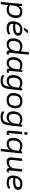

<svg xmlns="http://www.w3.org/2000/svg" viewBox="2739 -3531 1004 6522"><g transform="rotate(90 3241.0 -270.0)"><path d="M82 208Q43 208 45 186L102 -373Q108 -427 108 -463Q108 -477 107.5 -486Q107 -495 107 -502Q107 -510 117.5 -514Q128 -518 141.5 -520Q155 -522 164 -522Q178 -522 182 -506Q186 -490 186 -470Q186 -440 180 -407Q214 -468 269 -498.5Q324 -529 388 -529Q418 -529 453 -520Q488 -511 519.5 -487.5Q551 -464 571.5 -423Q592 -382 592 -317Q592 -220 557 -147.5Q522 -75 457 -34.5Q392 6 303 6Q240 6 204.5 -13Q169 -32 152 -47L128 186Q126 208 86 208ZM296 -67Q371 -67 417 -98.5Q463 -130 484 -185.5Q505 -241 505 -311Q505 -367 486.5 -398.5Q468 -430 436.5 -443Q405 -456 368 -456Q335 -456 299.5 -440Q264 -424 232 -389.5Q200 -355 179 -300L164 -156Q163 -146 161 -134Q159 -122 157 -111Q169 -101 202 -84Q235 -67 296 -67Z M949 6Q704 6 704 -201Q704 -291 734 -365.5Q764 -440 828.5 -484.5Q893 -529 996 -529Q1062 -529 1105.5 -509.5Q1149 -490 1170.5 -458.5Q1192 -427 1192 -392Q1192 -329 1157 -289.5Q1122 -250 1060.5 -231.5Q999 -213 920 -213Q877 -213 845 -216Q813 -219 790 -224Q790 -218 790 -212.5Q790 -207 790 -200Q790 -66 953 -66Q1002 -66 1039 -78.5Q1076 -91 1098.5 -103.5Q1121 -116 1126 -116Q1135 -116 1141.5 -97Q1148 -78 1148 -67Q1148 -52 1119.5 -35Q1091 -18 1045.5 -6Q1000 6 949 6ZM910 -285Q941 -285 975 -289Q1009 -293 1038.5 -303.5Q1068 -314 1086.5 -333.5Q1105 -353 1105 -384Q1105 -419 1074.5 -438Q1044 -457 990 -457Q910 -457 859 -413Q808 -369 796 -291Q825 -287 853 -286Q881 -285 910 -285ZM949 -576Q928 -576 928 -588Q928 -594 942 -616L990 -692Q998 -705 1010.5 -711.5Q1023 -718 1055 -718Q1101 -718 1101 -703Q1101 -690 1070 -660L1009 -600Q994 -586 983 -581Q972 -576 949 -576Z M1483 6Q1389 6 1336 -51Q1283 -108 1283 -212Q1283 -308 1316.5 -379Q1350 -450 1411.5 -489Q1473 -528 1559 -528Q1611 -528 1653 -512.5Q1695 -497 1724 -475L1751 -730Q1754 -752 1793 -752H1799Q1821 -752 1829 -746Q1837 -740 1836 -728L1772 -107Q1767 -64 1798 -64Q1812 -64 1821.5 -67.5Q1831 -71 1835 -71Q1841 -71 1841 -63Q1841 -62 1840.5 -53Q1840 -44 1837 -27Q1833 -8 1812 -1Q1791 6 1777 6Q1728 6 1707 -21.5Q1686 -49 1687 -102Q1651 -47 1598.5 -20.5Q1546 6 1483 6ZM1501 -67Q1533 -67 1569.5 -81.5Q1606 -96 1639.5 -132.5Q1673 -169 1699 -235L1713 -357Q1716 -387 1721 -406Q1695 -426 1655 -441Q1615 -456 1566 -456Q1496 -456 1453 -425Q1410 -394 1391 -340.5Q1372 -287 1372 -218Q1372 -67 1501 -67Z M2114 6Q2086 6 2052.5 -3.5Q2019 -13 1989 -37Q1959 -61 1939.5 -103.5Q1920 -146 1920 -213Q1920 -307 1954 -378Q1988 -449 2050 -489Q2112 -529 2196 -529Q2253 -529 2293.5 -510Q2334 -491 2351 -475Q2362 -508 2369.5 -516.5Q2377 -525 2396 -525H2402Q2417 -525 2422.5 -518Q2428 -511 2426 -494L2387 -107Q2382 -64 2413 -64Q2427 -64 2436.5 -67.5Q2446 -71 2450 -71Q2456 -71 2456 -63Q2456 -62 2455.5 -53Q2455 -44 2452 -27Q2448 -8 2427 -1Q2406 6 2392 6Q2343 6 2322 -22Q2301 -50 2302 -102Q2265 -43 2216 -18.5Q2167 6 2114 6ZM2133 -67Q2160 -67 2192.5 -81.5Q2225 -96 2257 -133Q2289 -170 2314 -236L2329 -367Q2332 -392 2338 -417Q2323 -428 2286 -442Q2249 -456 2192 -456Q2132 -456 2091 -425Q2050 -394 2029 -340Q2008 -286 2008 -219Q2008 -160 2025 -127Q2042 -94 2070.5 -80.5Q2099 -67 2133 -67Z M2720 212Q2669 212 2626 201Q2583 190 2556.5 174Q2530 158 2530 143Q2530 122 2535.5 105Q2541 88 2549 88Q2556 88 2576.5 101Q2597 114 2634 127Q2671 140 2727 140Q2792 140 2831.5 118Q2871 96 2892.5 42.5Q2914 -11 2925 -105Q2891 -48 2838.5 -21Q2786 6 2724 6Q2674 6 2629 -15.5Q2584 -37 2556.5 -85Q2529 -133 2529 -212Q2529 -308 2561.5 -379Q2594 -450 2655 -489Q2716 -528 2800 -528Q2847 -528 2892.5 -511.5Q2938 -495 2971 -468Q2974 -478 2976.5 -487Q2979 -496 2983 -504Q2991 -525 3016 -525H3025Q3041 -525 3046.5 -519.5Q3052 -514 3051 -503L3009 -108Q2996 12 2964.5 82Q2933 152 2874 182Q2815 212 2720 212ZM2742 -67Q2773 -67 2809 -81.5Q2845 -96 2878.5 -132.5Q2912 -169 2938 -235L2951 -357Q2953 -371 2955 -382.5Q2957 -394 2959 -406Q2932 -425 2892 -440.5Q2852 -456 2805 -456Q2737 -456 2696 -425Q2655 -394 2636.5 -340.5Q2618 -287 2618 -218Q2618 -136 2651.5 -101.5Q2685 -67 2742 -67Z M3382 6Q3265 6 3202 -52Q3139 -110 3139 -219Q3139 -269 3150.5 -323Q3162 -377 3192.5 -424Q3223 -471 3278.5 -500Q3334 -529 3422 -529Q3536 -529 3598 -470.5Q3660 -412 3660 -303Q3660 -245 3646.5 -190Q3633 -135 3602 -91Q3571 -47 3517 -20.5Q3463 6 3382 6ZM3388 -66Q3444 -66 3480.5 -85Q3517 -104 3537 -137Q3557 -170 3565 -212Q3573 -254 3573 -300Q3573 -457 3413 -457Q3355 -457 3318 -437Q3281 -417 3261 -383.5Q3241 -350 3233.5 -308Q3226 -266 3226 -223Q3226 -66 3388 -66Z M3953 212Q3902 212 3859 201Q3816 190 3789.5 174Q3763 158 3763 143Q3763 122 3768.5 105Q3774 88 3782 88Q3789 88 3809.5 101Q3830 114 3867 127Q3904 140 3960 140Q4025 140 4064.5 118Q4104 96 4125.5 42.5Q4147 -11 4158 -105Q4124 -48 4071.5 -21Q4019 6 3957 6Q3907 6 3862 -15.5Q3817 -37 3789.5 -85Q3762 -133 3762 -212Q3762 -308 3794.5 -379Q3827 -450 3888 -489Q3949 -528 4033 -528Q4080 -528 4125.5 -511.5Q4171 -495 4204 -468Q4207 -478 4209.5 -487Q4212 -496 4216 -504Q4224 -525 4249 -525H4258Q4274 -525 4279.5 -519.5Q4285 -514 4284 -503L4242 -108Q4229 12 4197.5 82Q4166 152 4107 182Q4048 212 3953 212ZM3975 -67Q4006 -67 4042 -81.5Q4078 -96 4111.5 -132.5Q4145 -169 4171 -235L4184 -357Q4186 -371 4188 -382.5Q4190 -394 4192 -406Q4165 -425 4125 -440.5Q4085 -456 4038 -456Q3970 -456 3929 -425Q3888 -394 3869.5 -340.5Q3851 -287 3851 -218Q3851 -136 3884.5 -101.5Q3918 -67 3975 -67Z M4497 6Q4461 6 4436 -19.5Q4411 -45 4418 -109L4457 -503Q4460 -525 4499 -525H4503Q4542 -525 4541 -503L4502 -107Q4500 -84 4505.5 -74Q4511 -64 4526 -64Q4540 -64 4549.5 -67.5Q4559 -71 4563 -71Q4569 -71 4569 -63Q4569 -62 4568.5 -53Q4568 -44 4565 -27Q4561 -8 4539 -1Q4517 6 4497 6ZM4508 -595Q4484 -595 4474.5 -601Q4465 -607 4466 -617L4472 -677Q4474 -699 4519 -699Q4543 -699 4552 -693.5Q4561 -688 4560 -677L4554 -617Q4552 -595 4508 -595Z M5072 208Q5032 208 5035 185L5065 -100Q5031 -46 4979 -20Q4927 6 4863 6Q4769 6 4716 -51Q4663 -108 4663 -212Q4663 -308 4695.5 -379Q4728 -450 4789 -489Q4850 -528 4934 -528Q4994 -528 5039 -509.5Q5084 -491 5113 -468Q5115 -478 5118 -487Q5121 -496 5124 -504Q5129 -516 5137 -520.5Q5145 -525 5157 -525H5166Q5183 -525 5188 -519.5Q5193 -514 5193 -503L5120 186Q5117 208 5078 208ZM4881 -67Q4913 -67 4949.5 -81.5Q4986 -96 5019.5 -132.5Q5053 -169 5079 -235L5093 -357Q5096 -387 5101 -406Q5074 -426 5033 -441Q4992 -456 4941 -456Q4873 -456 4831 -425Q4789 -394 4770.5 -340.5Q4752 -287 4752 -218Q4752 -67 4881 -67Z M5479 6Q5396 6 5358 -36.5Q5320 -79 5328 -159L5363 -503Q5365 -525 5405 -525H5411Q5450 -525 5448 -503L5413 -169Q5407 -112 5429.5 -89.5Q5452 -67 5502 -67Q5528 -67 5564.5 -79.5Q5601 -92 5636.5 -122.5Q5672 -153 5694 -207L5726 -503Q5728 -525 5768 -525H5772Q5812 -525 5810 -503L5770 -107Q5765 -64 5796 -64Q5810 -64 5819.5 -67.5Q5829 -71 5833 -71Q5839 -71 5839 -63Q5839 -62 5838.5 -53Q5838 -44 5835 -27Q5831 -8 5810 -1Q5789 6 5775 6Q5736 6 5712.5 -15Q5689 -36 5683 -90Q5642 -37 5586 -15.5Q5530 6 5479 6Z M6186 6Q5941 6 5941 -201Q5941 -291 5971 -365.5Q6001 -440 6065.5 -484.5Q6130 -529 6233 -529Q6299 -529 6342.5 -509.5Q6386 -490 6407.5 -458.5Q6429 -427 6429 -392Q6429 -329 6394 -289.5Q6359 -250 6297.5 -231.5Q6236 -213 6157 -213Q6114 -213 6082 -216Q6050 -219 6027 -224Q6027 -218 6027 -212.5Q6027 -207 6027 -200Q6027 -66 6190 -66Q6239 -66 6276 -78.5Q6313 -91 6335.5 -103.5Q6358 -116 6363 -116Q6372 -116 6378.5 -97Q6385 -78 6385 -67Q6385 -52 6356.5 -35Q6328 -18 6282.5 -6Q6237 6 6186 6ZM6147 -285Q6178 -285 6212 -289Q6246 -293 6275.5 -303.5Q6305 -314 6323.5 -333.5Q6342 -353 6342 -384Q6342 -419 6311.5 -438Q6281 -457 6227 -457Q6147 -457 6096 -413Q6045 -369 6033 -291Q6062 -287 6090 -286Q6118 -285 6147 -285Z"/></g></svg>

Font: Asap Semi Expanded Semi Expanded Regular
Style: Italic
Weight: 400
Width: 6
Italic angle: -6°
Designer: Pablo Cosgaya
Foundry: Omnibus-Type
Version: Version 3.001; ttfautohint (v1.8.4.7-5d5b)